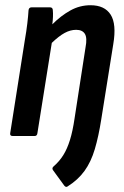

<svg xmlns="http://www.w3.org/2000/svg" viewBox="-20 -520 474 734"><path d="M238 193Q232 197 226 190L183 131Q177 123 185 116Q207 97 222 73Q237 49 247.5 15Q258 -19 265 -67L307 -339Q314 -375 304.5 -390.5Q295 -406 271 -406Q249 -406 227 -394Q205 -382 178 -356L123 -11Q122 0 112 0H29Q17 0 19 -11L75 -367Q81 -401 84.5 -431Q88 -461 89 -480Q90 -492 101 -492H171Q182 -492 182 -480Q183 -470 182.5 -456Q182 -442 180 -427Q213 -460 249 -480Q285 -500 326 -500Q380 -500 403 -464Q426 -428 413 -351L367 -63Q357 1 342.5 50Q328 99 303 133.5Q278 168 238 193Z"/></svg>

Font: Sofia Sans Condensed
Style: Bold Italic
Weight: 700
Italic angle: -9°
Version: Version 4.100